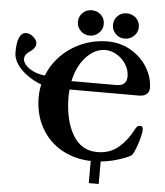

<svg xmlns="http://www.w3.org/2000/svg" viewBox="-62 -886 930 1080"><g transform="rotate(5 402.5 -346.0)"><path d="M340 -759Q340 -790 361 -810.5Q382 -831 412 -831Q444 -831 465 -810.5Q486 -790 486 -759Q486 -730 464.5 -709Q443 -688 412 -688Q382 -688 361 -709Q340 -730 340 -759ZM538 -759Q538 -790 559 -810.5Q580 -831 609 -831Q641 -831 662.5 -810.5Q684 -790 684 -759Q684 -730 662 -709Q640 -688 609 -688Q580 -688 559 -709Q538 -730 538 -759ZM326 -376Q324 -352 324 -340Q324 -205 372.5 -122Q421 -39 511 -39Q585 -39 634 -82.5Q683 -126 711 -183Q717 -195 723.5 -201Q730 -207 742 -207Q756 -207 756 -186Q756 -177 755 -171Q754 -165 753 -161Q748 -135 736 -99Q724 -63 711 -43Q707 -38 696 -32Q685 -26 676 -22.5Q667 -19 663 -18Q601 6 536 12V139H480V14Q390 12 316 -29Q242 -70 199.5 -145.5Q157 -221 157 -319Q157 -353 165 -390Q117 -408 77 -439Q44 -464 24.5 -495Q5 -526 5 -557Q5 -670 56 -671Q78 -671 98 -653Q118 -635 118 -617Q118 -594 94 -576Q71 -561 63.5 -549.5Q56 -538 56 -524Q56 -511 69.5 -493.5Q83 -476 111.5 -461.5Q140 -447 181 -442Q206 -506 255 -556Q304 -606 372 -635Q440 -664 518 -664Q590 -664 649.5 -629Q709 -594 742.5 -538Q776 -482 776 -423Q776 -402 761 -389Q746 -376 718 -376ZM333 -424H586Q645 -424 645 -478Q645 -513 625.5 -544.5Q606 -576 574 -595.5Q542 -615 507 -615Q448 -614 399.5 -561.5Q351 -509 333 -424Z"/></g></svg>

Font: EB Garamond
Style: Bold
Weight: 700
Designer: Georg Duffner and Octavio Pardo
Foundry: Georg Duffner
Version: Version 1.000; ttfautohint (v1.6)